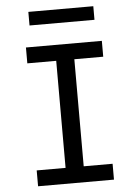

<svg xmlns="http://www.w3.org/2000/svg" viewBox="-61 -967 721 1013"><g transform="rotate(-5 300.0 -460.5)"><path d="M99 0V-84H252V-651H99V-735H501V-651H348V-84H501V0ZM128 -849V-921H472V-849Z"/></g></svg>

Font: Iosevka SS04 Medium Extended
Style: Regular
Weight: 500
Width: 7
Monospace: yes
Designer: Belleve Invis
Foundry: Belleve Invis
Version: Version 19.0.0; ttfautohint (v1.8.4)